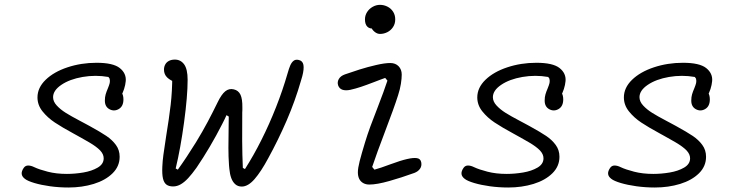

<svg xmlns="http://www.w3.org/2000/svg" viewBox="-20 -780 3140 812"><path d="M85.5 -23.5Q73 -33 71.8 -44.2Q70.5 -55.5 80 -69.5Q87 -80 99 -80Q111 -80 125 -73Q146 -63 182 -53.8Q218 -44.5 263 -44.5Q297 -44.5 332.5 -50.5Q368 -56.5 393.2 -71.2Q418.5 -86 418.5 -110.5Q418.5 -128 403.5 -143.8Q388.5 -159.5 358 -177.5Q341.5 -187 333.5 -191.5Q325.5 -196 309.5 -205L290.5 -215.5Q242.5 -241.5 212 -261.8Q181.5 -282 160 -308.8Q138.5 -335.5 138.5 -368Q138.5 -409 173 -442.5Q207.5 -476 265.2 -495.2Q323 -514.5 388.5 -514.5Q458.5 -514.5 486.5 -492.2Q514.5 -470 511.8 -437.2Q509 -404.5 489.5 -368.5L478 -402Q489 -397 495.5 -386.8Q502 -376.5 502 -359.5Q502 -330.5 482.5 -319Q463 -307.5 443.2 -318Q423.5 -328.5 423.5 -354.5Q423.5 -369.5 426.8 -380.8Q430 -392 436.5 -407Q442 -420.5 444 -429Q446 -437.5 443.5 -447.5L438.5 -454.5Q384 -464 329.2 -454.5Q274.5 -445 239.5 -421.2Q204.5 -397.5 204.5 -369Q204.5 -350.5 220 -333.8Q235.5 -317 257.8 -303Q280 -289 319 -268.5Q326 -264.5 333.5 -260.8Q341 -257 348 -253L360 -246.5Q405.5 -221.5 430 -205Q454.5 -188.5 470.2 -167Q486 -145.5 486 -117Q486 -76.5 456 -47Q426 -17.5 376.5 -2.2Q327 13 269.5 13Q230 13 192 7.8Q154 2.5 125.5 -6Q97 -14.5 85.5 -23.5Z M666.5 -75Q667.5 -99.5 671 -125Q674.5 -150.5 682.5 -203Q695 -279 701.8 -336.8Q708.5 -394.5 708.5 -459.5L726.5 -430.5Q701 -439 687.2 -452.2Q673.5 -465.5 673.5 -485.5Q673.5 -497.5 678.8 -507.2Q684 -517 694.5 -522.5Q705 -528 719.5 -528Q744 -528 758.8 -507.8Q773.5 -487.5 773.5 -442.5Q773.5 -373.5 758.5 -263Q743.5 -152.5 723 -67.5L732 -62.5Q768.5 -113 809 -178.5Q836.5 -223.5 858.8 -265.5Q881 -307.5 900 -346.5Q916.5 -381 932.8 -394Q949 -407 969 -402Q988.5 -397.5 997 -379.5Q1005.5 -361.5 1005 -325.5Q1005 -320.5 1005 -315Q1005 -309.5 1004.5 -304Q1004 -242.5 1004.2 -184.8Q1004.5 -127 1007 -70L1016 -65Q1053.5 -124 1085 -187Q1119 -254.5 1147.5 -327Q1176 -399.5 1196 -469Q1202 -490.5 1207.5 -503.2Q1213 -516 1221.5 -522.8Q1230 -529.5 1243 -526.5Q1260 -523 1263.2 -505.8Q1266.5 -488.5 1258.5 -458Q1255.5 -448 1252.5 -437.5Q1228.5 -354 1192.8 -271.2Q1157 -188.5 1114.5 -111Q1084 -54 1056.5 -22.5Q1029 9 1002.5 9Q986 9 975 -0.8Q964 -10.5 958 -27Q952 -43.5 950 -65.5Q949.5 -69.5 949.2 -73.5Q949 -77.5 948.5 -81.5Q946 -116.5 946 -154Q946 -191.5 947 -249.5Q947 -262.5 947.2 -268.5Q947.5 -274.5 947.5 -287L938 -293Q934 -283.5 929 -273.8Q924 -264 919 -254Q895.5 -207.5 867 -159.2Q838.5 -111 814.5 -76Q812.5 -73 810.5 -70Q791.5 -43.5 776 -26.8Q760.5 -10 744.8 -0.8Q729 8.5 712 8.5Q694.5 8.5 684 0.8Q673.5 -7 669.2 -25.2Q665 -43.5 666.5 -75Z M1493.5 -51.5Q1493.5 -68.5 1501.2 -99Q1509 -129.5 1524 -178.5Q1533.5 -210 1546.5 -245.5Q1559.5 -281 1578 -328Q1590 -359 1601 -389Q1612 -419 1618.5 -439L1609 -450.5Q1596.5 -446 1584.5 -441.5Q1572.5 -437 1561 -432.5Q1528.5 -420 1506 -412.5Q1483.5 -405 1461 -400Q1441.5 -396 1428.2 -400.5Q1415 -405 1410 -419Q1405.5 -433 1413 -446Q1420.5 -459 1439 -465.5Q1465.5 -475 1500.5 -486Q1535.5 -497 1571.5 -505.2Q1607.5 -513.5 1630.5 -513.5Q1652.5 -513.5 1665.8 -499.8Q1679 -486 1679 -464.5Q1679 -448.5 1675.5 -425.8Q1672 -403 1663.5 -377Q1647.5 -326 1605.5 -216Q1591.5 -179 1577.2 -140.2Q1563 -101.5 1554 -74L1563.5 -62.5Q1589.5 -69.5 1630.5 -85Q1675 -101.5 1702 -107.5Q1728 -113.5 1743.2 -111.2Q1758.5 -109 1761.5 -93.5Q1764.5 -78 1756.2 -66.2Q1748 -54.5 1732 -48.5L1727.5 -47Q1679.5 -29.5 1626.8 -14.5Q1574 0.5 1542 0.5Q1527 0.5 1516 -5.8Q1505 -12 1499.2 -23.5Q1493.5 -35 1493.5 -51.5ZM1544 -703.5 1559.5 -660.5Q1544.5 -657 1534 -666.8Q1523.5 -676.5 1523.5 -698Q1523.5 -715 1532.5 -729Q1541.5 -743 1556.2 -751.2Q1571 -759.5 1587 -759.5Q1603.5 -759.5 1618.5 -752Q1633.5 -744.5 1642.5 -730.5Q1651.5 -716.5 1651.5 -698Q1651.5 -679.5 1642.2 -665.5Q1633 -651.5 1618.2 -644Q1603.5 -636.5 1587 -636.5Q1575 -636.5 1563.8 -645.8Q1552.5 -655 1547 -670.5Q1541.5 -686 1544 -703.5Z M1945.5 -23.5Q1933 -33 1931.8 -44.2Q1930.5 -55.5 1940 -69.5Q1947 -80 1959 -80Q1971 -80 1985 -73Q2006 -63 2042 -53.8Q2078 -44.5 2123 -44.5Q2157 -44.5 2192.5 -50.5Q2228 -56.5 2253.2 -71.2Q2278.5 -86 2278.5 -110.5Q2278.5 -128 2263.5 -143.8Q2248.5 -159.5 2218 -177.5Q2201.5 -187 2193.5 -191.5Q2185.5 -196 2169.5 -205L2150.5 -215.5Q2102.5 -241.5 2072 -261.8Q2041.5 -282 2020 -308.8Q1998.5 -335.5 1998.5 -368Q1998.5 -409 2033 -442.5Q2067.5 -476 2125.2 -495.2Q2183 -514.5 2248.5 -514.5Q2318.5 -514.5 2346.5 -492.2Q2374.5 -470 2371.8 -437.2Q2369 -404.5 2349.5 -368.5L2338 -402Q2349 -397 2355.5 -386.8Q2362 -376.5 2362 -359.5Q2362 -330.5 2342.5 -319Q2323 -307.5 2303.2 -318Q2283.5 -328.5 2283.5 -354.5Q2283.5 -369.5 2286.8 -380.8Q2290 -392 2296.5 -407Q2302 -420.5 2304 -429Q2306 -437.5 2303.5 -447.5L2298.5 -454.5Q2244 -464 2189.2 -454.5Q2134.5 -445 2099.5 -421.2Q2064.5 -397.5 2064.5 -369Q2064.5 -350.5 2080 -333.8Q2095.5 -317 2117.8 -303Q2140 -289 2179 -268.5Q2186 -264.5 2193.5 -260.8Q2201 -257 2208 -253L2220 -246.5Q2265.5 -221.5 2290 -205Q2314.5 -188.5 2330.2 -167Q2346 -145.5 2346 -117Q2346 -76.5 2316 -47Q2286 -17.5 2236.5 -2.2Q2187 13 2129.5 13Q2090 13 2052 7.8Q2014 2.5 1985.5 -6Q1957 -14.5 1945.5 -23.5Z M2565.5 -23.5Q2553 -33 2551.8 -44.2Q2550.5 -55.5 2560 -69.5Q2567 -80 2579 -80Q2591 -80 2605 -73Q2626 -63 2662 -53.8Q2698 -44.5 2743 -44.5Q2777 -44.5 2812.5 -50.5Q2848 -56.5 2873.2 -71.2Q2898.5 -86 2898.5 -110.5Q2898.5 -128 2883.5 -143.8Q2868.5 -159.5 2838 -177.5Q2821.5 -187 2813.5 -191.5Q2805.5 -196 2789.5 -205L2770.5 -215.5Q2722.5 -241.5 2692 -261.8Q2661.5 -282 2640 -308.8Q2618.5 -335.5 2618.5 -368Q2618.5 -409 2653 -442.5Q2687.5 -476 2745.2 -495.2Q2803 -514.5 2868.5 -514.5Q2938.5 -514.5 2966.5 -492.2Q2994.5 -470 2991.8 -437.2Q2989 -404.5 2969.5 -368.5L2958 -402Q2969 -397 2975.5 -386.8Q2982 -376.5 2982 -359.5Q2982 -330.5 2962.5 -319Q2943 -307.5 2923.2 -318Q2903.5 -328.5 2903.5 -354.5Q2903.5 -369.5 2906.8 -380.8Q2910 -392 2916.5 -407Q2922 -420.5 2924 -429Q2926 -437.5 2923.5 -447.5L2918.5 -454.5Q2864 -464 2809.2 -454.5Q2754.5 -445 2719.5 -421.2Q2684.5 -397.5 2684.5 -369Q2684.5 -350.5 2700 -333.8Q2715.5 -317 2737.8 -303Q2760 -289 2799 -268.5Q2806 -264.5 2813.5 -260.8Q2821 -257 2828 -253L2840 -246.5Q2885.5 -221.5 2910 -205Q2934.5 -188.5 2950.2 -167Q2966 -145.5 2966 -117Q2966 -76.5 2936 -47Q2906 -17.5 2856.5 -2.2Q2807 13 2749.5 13Q2710 13 2672 7.8Q2634 2.5 2605.5 -6Q2577 -14.5 2565.5 -23.5Z"/></svg>

Font: Monaspace Radon Var
Style: Regular
Weight: 400
Designer: Riley Cran and the Lettermatic Team
Version: Version 1.000 (Monaspace Radon Var)